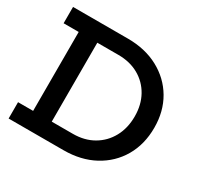

<svg xmlns="http://www.w3.org/2000/svg" viewBox="-160 -940 1154 1125"><g transform="rotate(30 417.0 -377.5)"><path d="M337.5 0V-110.5H397.5Q476 -110.5 535.2 -144.8Q594.5 -179 627.8 -239.8Q661 -300.5 661 -380Q661 -458 627.8 -517.8Q594.5 -577.5 535.2 -611Q476 -644.5 397.5 -644.5H337.5V-755H398.5Q515.5 -755 604.8 -707Q694 -659 743.8 -574.5Q793.5 -490 793.5 -379.5Q793.5 -267.5 743.8 -182Q694 -96.5 604.8 -48.2Q515.5 0 398.5 0ZM27 0V-110.5H129V-644.5H27V-755H370.5V-644.5H255V-110.5H370.5V0Z"/></g></svg>

Font: Hepta Slab ExtraLight SemiBold
Style: Regular
Weight: 600
Version: Version 1.102